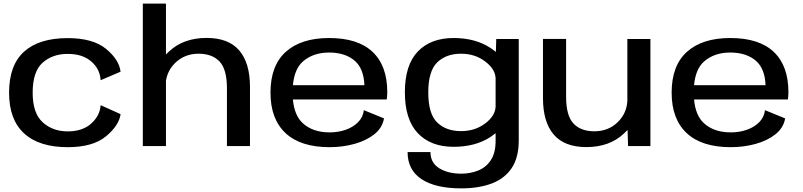

<svg xmlns="http://www.w3.org/2000/svg" viewBox="-20 -805 4424 1058"><path d="M353 6Q195.5 6 112.8 -70Q30 -146 30 -294Q30 -446 112.8 -520.5Q195.5 -595 353 -595Q492 -595 564 -536Q636 -477 644.5 -410L534.5 -363Q531 -424.5 483 -466.2Q435 -508 353 -508Q269.5 -508 214.8 -459.5Q160 -411 160 -294Q160 -181.5 215.2 -131.2Q270.5 -81 353 -81Q435 -81 483 -124.5Q531 -168 534.5 -225.5L644.5 -176Q636 -113.5 564 -53.8Q492 6 353 6Z M767 0V-785H894.5V-505Q902 -512.5 910 -520Q989.5 -596 1118.5 -596Q1239.5 -596 1298.5 -526.8Q1357.5 -457.5 1357.5 -326.5V0H1230.5V-319.5Q1230.5 -422.5 1190 -465.8Q1149.5 -509 1074 -509Q997 -509 944.5 -457.5Q904 -417.5 894.5 -360.5V0Z M1796.5 6Q1636.5 6 1553.5 -71.5Q1470.5 -149 1470.5 -294.5Q1470.5 -444 1555.2 -519.8Q1640 -595.5 1793.5 -595.5Q1952.5 -595.5 2033.2 -519Q2114 -442.5 2114 -297.5Q2114 -274 2111 -257H1594Q1602 -169 1648 -126.5Q1703.5 -75.5 1797 -75.5Q1844 -75.5 1885.2 -90Q1926.5 -104.5 1953.5 -132Q1980.5 -159.5 1985 -198L2096 -152.5Q2087 -100.5 2042.8 -65.2Q1998.5 -30 1933.2 -12Q1868 6 1796.5 6ZM1594 -335.5H1988Q1984.5 -426.5 1935.5 -469.5Q1882.5 -515.5 1793.5 -515.5Q1706 -515.5 1649.5 -466.5Q1602.5 -425.5 1594 -335.5Z M2522 233Q2379.5 233 2302.8 182.2Q2226 131.5 2226 33H2352Q2352 92 2400.2 122Q2448.5 152 2522 152Q2571 152 2614.2 135Q2657.5 118 2684.2 78.2Q2711 38.5 2711 -29V-71Q2698 -60.5 2682.5 -50Q2599.5 4 2479.5 4Q2353.5 4 2282.2 -71.2Q2211 -146.5 2211 -296.5Q2211 -446.5 2282.2 -521Q2353.5 -595.5 2479.5 -595.5Q2599.5 -595.5 2682.5 -541Q2699 -530 2712.5 -519L2714.5 -590H2838.5V-32Q2838.5 64.5 2798.8 122.5Q2759 180.5 2687.8 206.8Q2616.5 233 2522 233ZM2711 -375Q2708 -425 2654.5 -465.5Q2598.5 -509 2520.5 -509Q2438.5 -509 2389.2 -461.2Q2340 -413.5 2340 -295.5Q2340 -177.5 2389.2 -130Q2438.5 -82.5 2520.5 -82.5Q2598.5 -82.5 2654.5 -125.5Q2708 -166 2711 -216.5Z M3441 0 3438 -89Q3429.5 -80 3419.5 -70.5Q3340 5.5 3211 5.5Q3090 5.5 3031 -63.8Q2972 -133 2972 -264.5V-590.5H3099.5V-271.5Q3099.5 -168 3139.8 -124.8Q3180 -81.5 3255.5 -81.5Q3333 -81.5 3385 -133Q3432 -179 3437 -247V-590H3564V0Z M4007 6Q3847 6 3764 -71.5Q3681 -149 3681 -294.5Q3681 -444 3765.8 -519.8Q3850.5 -595.5 4004 -595.5Q4163 -595.5 4243.8 -519Q4324.5 -442.5 4324.5 -297.5Q4324.5 -274 4321.5 -257H3804.5Q3812.5 -169 3858.5 -126.5Q3914 -75.5 4007.5 -75.5Q4054.5 -75.5 4095.8 -90Q4137 -104.5 4164 -132Q4191 -159.5 4195.5 -198L4306.5 -152.5Q4297.5 -100.5 4253.2 -65.2Q4209 -30 4143.8 -12Q4078.5 6 4007 6ZM3804.5 -335.5H4198.5Q4195 -426.5 4146 -469.5Q4093 -515.5 4004 -515.5Q3916.5 -515.5 3860 -466.5Q3813 -425.5 3804.5 -335.5Z"/></svg>

Font: Anybody ExtraExpanded Medium
Style: Regular
Weight: 500
Width: 8
Designer: Tyler Finck
Foundry: Etcetera Type Company
Version: Version 1.010; ttfautohint (v1.8.3) -l 8 -r 50 -G 200 -x 14 